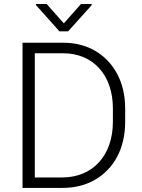

<svg xmlns="http://www.w3.org/2000/svg" viewBox="-20 -920 695 940"><path d="M284.7 0C345.7 0 398.9 -13.2 445.3 -40C537.6 -93.3 592.8 -192.9 592.8 -323.2V-387.7C592.8 -452.6 579.6 -509.8 553.7 -558.1C501.5 -655.3 407.7 -710.9 289.1 -710.9H90.3V0ZM289.1 -659.2C435.5 -659.2 532.7 -553.2 532.7 -389.2V-323.2C532.7 -162.1 437 -51.3 284.7 -51.3H150.4V-659.2ZM156.2 -900.4V-895L271 -766.6H313.5L428.7 -894.5V-900.4H376.5L292.5 -805.7L208.5 -900.4Z"/></svg>

Font: Vazirmatn ExtraLight
Style: Regular
Weight: 200
Designer: Saber Rastikerdar
Foundry: Saber Rastikerdar
Version: Version 33.003